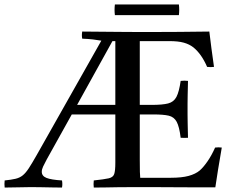

<svg xmlns="http://www.w3.org/2000/svg" viewBox="-77 -843 1053 864"><path d="M345 1Q343 -14 345 -31Q392 -36 412 -40.5Q432 -45 437 -60Q442 -75 442 -111V-328H246L133 -125Q123 -106 117 -93.5Q111 -81 111 -70Q111 -51 132 -42.5Q153 -34 202 -31Q205 -14 202 1Q187 1 161 0.5Q135 0 108 -0.5Q81 -1 62 -1Q34 -1 5 0Q-24 1 -56 1Q-58 -15 -56 -31Q-26 -34 -7 -38.5Q12 -43 25.5 -54Q39 -65 53 -86.5Q67 -108 88 -145L379 -660Q363 -663 341.5 -665.5Q320 -668 293 -669Q290 -684 293 -701Q404 -700 463 -699.5Q522 -699 542 -699Q567 -699 615.5 -699Q664 -699 728.5 -699.5Q793 -700 865 -701Q869 -664 874.5 -625Q880 -586 886 -542Q871 -540 855 -542Q830 -600 793 -630Q775 -644 750 -651Q725 -658 685 -658H552V-371H606Q654 -371 679.5 -377.5Q705 -384 717 -407Q729 -430 736 -479Q753 -481 769 -479Q768 -438 767.5 -414Q767 -390 767 -376.5Q767 -363 767 -351Q767 -341 767 -327Q767 -313 767.5 -289Q768 -265 769 -223Q754 -222 736 -223Q730 -273 718 -295Q706 -317 682 -322.5Q658 -328 615 -328H552V-124Q552 -90 552.5 -69.5Q553 -49 554 -43H691Q741 -43 772 -51.5Q803 -60 822 -76Q838 -90 856.5 -116.5Q875 -143 891 -179Q906 -181 921 -179Q911 -123 904 -78Q897 -33 892 0Q848 0 796 0Q744 0 693.5 -0.5Q643 -1 600.5 -1Q558 -1 533 -1Q486 -1 453.5 -0.5Q421 0 396 0.5Q371 1 345 1ZM270 -371H442V-658H429ZM440 -823H728Q731 -799 728 -775H440Q437 -799 440 -823Z"/></svg>

Font: Tiro Devanagari Sanskrit
Style: Regular
Weight: 400
Designer: Devanagari: John Hudson & Fiona Ross. Latin: John Hudson.
Foundry: Tiro Typeworks Ltd.
Version: Version 1.52